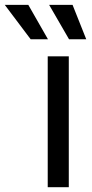

<svg xmlns="http://www.w3.org/2000/svg" viewBox="-122 -781 384 801"><path d="M77.1 0V-545.9H165V0ZM166 -617.2 83 -760.7H180.7L237.8 -617.2ZM5.9 -617.2 -102.1 -760.7H-3.9L78.1 -617.2Z"/></svg>

Font: Inter Variable LoSnoCo
Style: Regular
Weight: 400
Designer: Rasmus Andersson
Foundry: rsms
Version: Version 4.000;git-a52131595; featfreeze: case,dlig,ss01,ss02